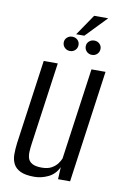

<svg xmlns="http://www.w3.org/2000/svg" viewBox="-84 -776 540 834"><g transform="rotate(10 186.0 -359.0)"><path d="M127.1 7.7Q87.7 7.7 65.7 -2.9Q43.8 -13.6 34.7 -31.8Q25.5 -50.1 25.4 -73.6Q25.4 -97 28.7 -123.3L80.7 -495H142.7L91.7 -131.4Q89.2 -113.7 88.3 -97Q87.4 -80.2 91.7 -66.8Q96.1 -53.3 110.5 -45.3Q124.9 -37.2 152.4 -37.2Q178.9 -37.2 195.4 -46.6Q211.9 -56 221.3 -68.6Q230.7 -81.2 234.9 -92.2L291.3 -495H353.3L284.3 0H231.1L233.8 -53.6Q218.6 -21.2 188.5 -6.7Q158.3 7.7 127.1 7.7ZM185.1 -557.3Q171.4 -557.3 161.9 -566.6Q152.3 -576 152.3 -589.3Q152.3 -602.7 161.9 -611.5Q171.4 -620.4 185.1 -620.4Q198.9 -620.4 208.3 -611.5Q217.6 -602.7 217.6 -589.3Q217.6 -576 208.3 -566.6Q198.9 -557.3 185.1 -557.3ZM282.1 -557.3Q268.4 -557.3 258.8 -566.6Q249.3 -576 249.3 -589.3Q249.3 -602.7 258.8 -611.5Q268.4 -620.4 282.1 -620.4Q295.9 -620.4 305.2 -611.5Q314.6 -602.7 314.6 -589.3Q314.6 -576 305.2 -566.6Q295.9 -557.3 282.1 -557.3ZM199.3 -633.7 262.4 -726.2H324.4L235.3 -633.7Z"/></g></svg>

Font: Alumni Sans Thin
Style: Italic
Weight: 100
Italic angle: -8°
Designer: Robert E. Leuschke
Foundry: Robert E. Leuschke
Version: Version 1.016